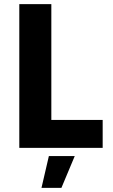

<svg xmlns="http://www.w3.org/2000/svg" viewBox="-20 -720 550 935"><path d="M74 0H480V-136H230V-700H74ZM182 195H279L344 40H218Z"/></svg>

Font: Fixel Text Bold
Style: Bold
Weight: 700
Width: 4
Designer: AlfaBravo + MacPaw
Foundry: Kyrylo Tkachov, Marchela Mozhyna, Serhii Makarenko, Maria Weinstein, Zakhar Kryvoshyya
Version: Version 1.211